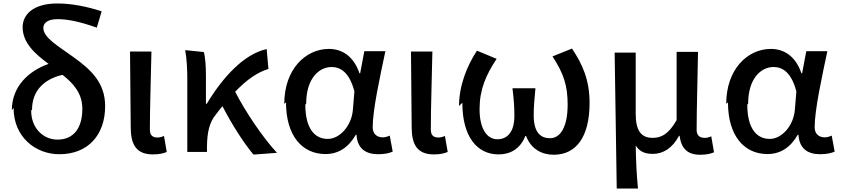

<svg xmlns="http://www.w3.org/2000/svg" viewBox="-20 -841 4832 1103"><path d="M58 -221C58 -54 184 45 321 45C486 45 584 -66 584 -231C584 -365 504 -440 402 -513C309 -580 229 -625 229 -681C229 -708 253 -731 311 -731C369 -731 442 -716 536 -682L564 -776C472 -806 386 -821 309 -821C172 -821 110 -758 110 -685C110 -594 182 -531 259 -474C143 -433 48 -343 48 -208ZM164 -211C164 -317 230 -386 339 -411C403 -361 453 -304 453 -216C453 -105 403 -39 310 -39C231 -39 159 -102 159 -206Z M731 -110C731 -12 762 46 858 46C896 46 918 40 938 32L922 -60C909 -54 896 -51 885 -51C857 -51 841 -63 841 -97C841 -224 847 -394 850 -545H727Z M1044 -553C1054 -497 1056 -433 1056 -386V32H1169V1C1170 -78 1182 -138 1220 -183C1233 -201 1246 -216 1258 -231C1312 -126 1380 -20 1436 47L1571 37C1486 -56 1390 -199 1331 -314C1399 -385 1460 -426 1522 -445L1512 -559C1382 -531 1260 -398 1168 -245H1163V-404C1163 -457 1160 -510 1151 -542Z M1623 -253C1623 -62 1715 44 1850 44C1923 44 1982 7 2024 -67H2028C2033 12 2080 45 2153 45C2191 45 2218 38 2236 30L2219 -62C2206 -56 2192 -52 2179 -52C2146 -52 2121 -71 2121 -110C2121 -210 2163 -400 2194 -547H2073L2049 -420H2045C2011 -521 1942 -560 1870 -560C1735 -560 1613 -443 1613 -244ZM1739 -246C1739 -388 1811 -456 1885 -456C1936 -456 1987 -426 2016 -316L2007 -208C1999 -118 1932 -43 1863 -43C1782 -43 1734 -111 1734 -240Z M2345 -110C2345 -12 2376 46 2472 46C2510 46 2532 40 2552 32L2536 -60C2523 -54 2510 -51 2499 -51C2471 -51 2455 -63 2455 -97C2455 -224 2461 -394 2464 -545H2341Z M2636 -251C2636 -54 2722 46 2844 46C2910 46 2968 16 2998 -60H3002C3031 17 3095 48 3161 48C3289 48 3367 -53 3367 -250C3367 -381 3327 -471 3266 -562L3154 -517C3217 -420 3241 -352 3241 -240C3241 -111 3199 -47 3140 -47C3087 -47 3046 -78 3046 -179C3046 -229 3050 -270 3056 -334H2924C2932 -269 2935 -227 2935 -176C2935 -79 2892 -41 2837 -41C2776 -41 2735 -104 2735 -213C2735 -327 2771 -409 2833 -503L2720 -550C2661 -460 2617 -347 2617 -232Z M3523 242H3645C3637 155 3634 101 3632 -5C3657 34 3690 43 3731 43C3790 43 3843 10 3881 -61H3884C3894 14 3931 48 4002 48C4040 48 4062 42 4082 34L4066 -58C4053 -52 4040 -49 4030 -49C4001 -49 3982 -61 3982 -95C3982 -222 3988 -392 3990 -543H3867V-151C3820 -68 3777 -49 3729 -49C3661 -49 3632 -93 3632 -188V-539H3511Z M4162 -253C4162 -62 4254 44 4389 44C4462 44 4521 7 4563 -67H4567C4572 12 4619 45 4692 45C4730 45 4757 38 4775 30L4758 -62C4745 -56 4731 -52 4718 -52C4685 -52 4660 -71 4660 -110C4660 -210 4702 -400 4733 -547H4612L4588 -420H4584C4550 -521 4481 -560 4409 -560C4274 -560 4152 -443 4152 -244ZM4278 -246C4278 -388 4350 -456 4424 -456C4475 -456 4526 -426 4555 -316L4546 -208C4538 -118 4471 -43 4402 -43C4321 -43 4273 -111 4273 -240Z"/></svg>

Font: GenEiGothic-pro-SemiBold
Style: Regular
Weight: 500
Designer: Ryoko NISHIZUKA (kana & ideographs); Paul D. Hunt (Latin, Greek & Cyrillic); Wenlong ZHANG (bopomofo); Sandoll Communica
Foundry: Adobe Systems Incorporated; o_tamon
Version: Version 1.000.140830